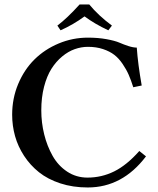

<svg xmlns="http://www.w3.org/2000/svg" viewBox="-20 -826 706 856"><path d="M377.9 -806.2Q418.5 -756.8 479 -711.9L462.9 -690.9Q402.3 -719.2 356.9 -752.9Q306.2 -715.8 250 -690.9L235.8 -711.9Q279.8 -745.1 335 -806.2ZM371.1 9.8Q304.7 9.8 248.8 -8.5Q192.9 -26.9 153.8 -58.1Q114.7 -89.4 87.4 -131.1Q60.1 -172.9 47.1 -219.2Q34.2 -265.6 34.2 -314.9Q34.2 -387.2 61 -451.4Q87.9 -515.6 133.5 -560.8Q179.2 -606 241.5 -632.1Q303.7 -658.2 372.1 -658.2Q417 -658.2 454.6 -651.4Q492.2 -644.5 512 -636Q531.7 -627.4 552.7 -620.6Q573.7 -613.8 589.8 -613.8Q594.7 -541.5 611.8 -444.8L574.2 -437Q564 -469.2 553.7 -492.7Q543.5 -516.1 526.6 -541Q509.8 -565.9 489.5 -581.5Q469.2 -597.2 439.2 -607.2Q409.2 -617.2 372.1 -617.2Q342.3 -617.2 313.2 -606.9Q284.2 -596.7 257.1 -574.2Q230 -551.8 209.5 -519.5Q189 -487.3 176.5 -439.5Q164.1 -391.6 164.1 -334Q164.1 -279.3 177 -227.1Q189.9 -174.8 214.6 -131.1Q239.3 -87.4 279.5 -60.8Q319.8 -34.2 370.1 -34.2Q433.1 -34.2 489 -61.8Q544.9 -89.4 601.1 -152.8L630.9 -128.9Q525.9 9.8 371.1 9.8Z"/></svg>

Font: Linux Libertine G
Style: Semibold
Weight: 600
Designer: Philipp H. Poll
Foundry: Philipp H. Poll
Version: Version 5.1.1